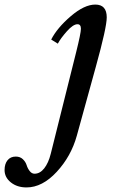

<svg xmlns="http://www.w3.org/2000/svg" viewBox="-211 -560 530 840"><path d="M11 113Q1 153 -17.5 176.5Q-36 200 -60 200Q-72 200 -81 188.5Q-90 177 -94.5 162.5Q-99 148 -111 136.5Q-123 125 -142 125Q-165 125 -178 141Q-191 157 -191 184Q-191 216 -163.5 238Q-136 260 -95 260Q-26 260 37 192Q100 124 125 34L208 -267Q256 -440 256 -484Q256 -540 206 -540Q158 -540 98.5 -489Q39 -438 13 -387L42 -369Q54 -392 81.5 -423Q109 -454 128 -454Q143 -454 143 -434Q143 -415 122 -331Z"/></svg>

Font: Libre Baskerville
Style: Italic
Weight: 400
Italic angle: -15°
Designer: Pablo Impallari, Rodrigo Fuenzalida
Foundry: Pablo Impallari, Rodrigo Fuenzalida
Version: Version 1.051;Glyphs 3.2.3 (3260)